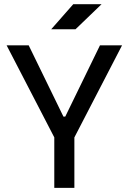

<svg xmlns="http://www.w3.org/2000/svg" viewBox="-20 -914 626 934"><path d="M251.5 -231.4 12.2 -693.4H119.6L288.6 -346.7H297.4L466.3 -693.4H573.7L334.5 -231.4ZM244.1 0V-341.8H341.8V0ZM229 -771.5 336.4 -893.6H474.1L347.2 -771.5Z"/></svg>

Font: Cascadia Code PL
Style: Regular
Weight: 400
Monospace: yes
Designer: Aaron Bell
Foundry: Saja Typeworks
Version: Version 2102.003